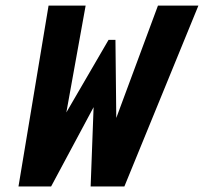

<svg xmlns="http://www.w3.org/2000/svg" viewBox="-20 -675 738 695"><path d="M430.2 0H308.1L318.8 -287.1L165 0H46.9L155.8 -654.8H290L220.2 -268.1L373 -530.8H397.9L400.9 -248L551.8 -654.8H698.2Z"/></svg>

Font: IntelOne Mono Bold
Style: Italic
Weight: 700
Italic angle: -16°
Designer: Fred Shallcrass
Foundry: Frere-Jones Type LLC
Version: Version 1.200;hotconv 1.1.0;makeotfexe 2.6.0;FJTRelease1.2